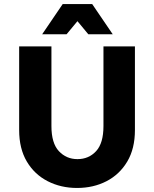

<svg xmlns="http://www.w3.org/2000/svg" viewBox="-20 -920 764 952"><path d="M75 -275V-690H235V-295Q235 -210 272 -170.5Q309 -131 364 -131Q420 -131 456.5 -170.5Q493 -210 493 -295V-690H649V-275Q649 -183 611 -119Q573 -55 508 -21.5Q443 12 362 12Q282 12 216.5 -21.5Q151 -55 113 -119Q75 -183 75 -275ZM189 -750 291 -900H437L539 -750H418L364 -815L310 -750Z"/></svg>

Font: Radio Canada
Style: Bold
Weight: 700
Designer: Charles Daoud, Etienne Aubert Bonn, Alexandre Saumier Demers, Jacques Le Bailly
Foundry: Radio-Canada
Version: Version 2.104; ttfautohint (v1.8.4.7-5d5b);gftools[0.9.28.de